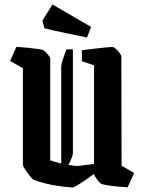

<svg xmlns="http://www.w3.org/2000/svg" viewBox="-20 -826 649 856"><path d="M82 -522 25 -554 53 -617Q75 -616 100.5 -613.5Q126 -611 147 -608Q168 -605 175 -601Q180 -597 191.5 -585Q203 -573 204 -566V-111Q229 -103 253 -97V-529Q253 -539 260 -560.5Q267 -582 276 -606H305V-143Q305 -137 299.5 -122Q294 -107 285 -91Q306 -87 327 -86L399 -95V-535L345 -553V-602Q366 -605 396 -608.5Q426 -612 451.5 -614.5Q477 -617 483 -616Q490 -615 498.5 -606.5Q507 -598 513.5 -589Q520 -580 521 -576L522 -87L578 -55L549 9Q528 8 502.5 5.5Q477 3 456 -0.5Q435 -4 428 -8Q424 -11 412 -27Q400 -43 399 -51Q381 -37 360.5 -23Q340 -9 324 0.5Q308 10 304 10Q250 6 208 -2.5Q166 -11 131 -24Q126 -26 114 -40.5Q102 -55 92 -70.5Q82 -86 82 -92ZM368 -659Q324 -668 270.5 -679Q217 -690 178 -700L169 -734L214 -806L386 -706Z"/></svg>

Font: Grenze Gotisch SemiBold
Style: Regular
Weight: 600
Designer: Renata Polastri
Foundry: Omnibus-Type
Version: Version 1.001